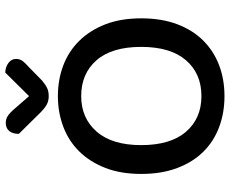

<svg xmlns="http://www.w3.org/2000/svg" viewBox="-92 -771 877 733"><g transform="rotate(-90 346.5 -404.5)"><path d="M643 -304Q643 -226 620.5 -166.5Q598 -107 558 -67Q518 -27 464 -6.5Q410 14 346 14Q282 14 227.5 -6.5Q173 -27 133.5 -67Q94 -107 71.5 -166.5Q49 -226 49 -304Q49 -382 72 -441Q95 -500 135 -540.5Q175 -581 229.5 -601.5Q284 -622 346 -622Q409 -622 463 -601.5Q517 -581 557 -540.5Q597 -500 620 -441Q643 -382 643 -304ZM534 -304Q534 -416 483 -474.5Q432 -533 346 -533Q262 -533 210.5 -474Q159 -415 159 -304Q159 -192 210 -133Q261 -74 346 -74Q432 -74 483 -133Q534 -192 534 -304ZM436 -823Q458 -822 473 -810.5Q488 -799 488 -782Q488 -767 480 -756.5Q472 -746 456 -732L405 -682Q388 -668 375.5 -662.5Q363 -657 346 -657Q327 -657 313 -665Q299 -673 285 -687L202 -771Q202 -795 213 -808Q224 -821 244 -821Q258 -821 270 -813.5Q282 -806 299 -786L346 -732Z"/></g></svg>

Font: Baloo Thambi 2 Medium
Style: Regular
Weight: 500
Designer: Aadarsh Rajan and Ek Type
Foundry: Ek Type
Version: Version 1.640;hotconv 1.0.111;makeotfexe 2.5.65597; ttfautoh